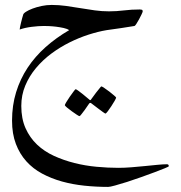

<svg xmlns="http://www.w3.org/2000/svg" viewBox="-20 -273 718 762"><path d="M649.9 386.7Q649.9 388.2 634 394.8Q618.2 401.4 594 410.4Q569.8 419.4 540.5 429.9Q511.2 440.4 484.4 449Q457.5 457.5 437 463.1Q416.5 468.8 409.2 468.8Q361.3 468.8 314.7 463.9Q268.1 459 225.8 447.3Q183.6 435.5 147.2 416Q110.8 396.5 84.5 367.2Q58.1 337.9 43 298.1Q27.8 258.3 27.8 205.6Q27.8 145.5 43.9 93Q60.1 40.5 89.6 -4.2Q119.1 -48.8 161.1 -86.2Q203.1 -123.5 254.4 -153.3Q247.1 -158.7 232.7 -161.9Q218.3 -165 202.9 -167Q187.5 -168.9 174.1 -169.4Q160.6 -169.9 154.8 -169.9Q132.8 -169.9 105.7 -166.5Q78.6 -163.1 58.1 -155.8Q58.1 -158.2 59.6 -166Q61 -173.8 63.5 -183.3Q65.9 -192.9 68.1 -201.4Q70.3 -210 71.8 -213.9Q72.3 -219.2 82.8 -226.1Q93.3 -232.9 109.4 -239Q125.5 -245.1 145.3 -249.3Q165 -253.4 185.1 -253.4Q213.4 -253.4 241.7 -249.5Q270 -245.6 298.8 -240.7Q327.6 -235.8 356 -231.9Q384.3 -228 412.6 -228Q442.4 -228 472.2 -231.7Q502 -235.4 535.2 -235.4Q539.1 -235.4 542.7 -234.4Q546.4 -233.4 546.4 -228Q546.4 -225.6 542 -216.3Q537.6 -207 532 -196.5Q526.4 -186 521 -178Q515.6 -169.9 513.7 -169.9Q491.7 -166 461.2 -161.6Q430.7 -157.2 402.8 -153.3Q370.1 -147.9 332 -135.7Q293.9 -123.5 256.1 -104.7Q218.3 -85.9 183.8 -60.3Q149.4 -34.7 122.8 -2.9Q96.2 28.8 80.3 66.7Q64.5 104.5 64.5 147.5Q64.5 197.8 81.3 235.6Q98.1 273.4 127 300.8Q155.8 328.1 194.3 345.7Q232.9 363.3 275.6 374Q318.4 384.8 363.3 388.9Q408.2 393.1 449.7 393.1Q473.6 393.1 501.5 390.9Q529.3 388.7 555.7 386Q582 383.3 605 381.1Q627.9 378.9 642.6 378.9Q649.9 378.9 649.9 386.7ZM440.9 114.3Q440.9 116.7 435.1 127Q429.2 137.2 421.9 148.4Q414.6 159.7 407.7 168.7Q400.9 177.7 398.4 177.7Q397 177.7 388.4 171.6Q379.9 165.5 369.6 157.7Q357.9 149.4 343.3 137.7Q340.8 135.3 338.4 135.3Q336.4 135.3 334 137.7Q324.2 151.9 316.4 163.1Q309.1 172.9 303.2 180.4Q297.4 188 295.4 188Q293.5 188 284.2 181.9Q274.9 175.8 264.4 168.2Q253.9 160.6 245.6 153.6Q237.3 146.5 237.3 144.5Q237.3 142.1 243.4 131.8Q249.5 121.6 257.3 110.4Q265.1 99.1 272 90.1Q278.8 81.1 279.8 81.1Q283.2 81.1 291.5 87.6Q299.8 94.2 309.1 101.1Q319.8 109.4 332.5 120.6Q336.4 124.5 338.4 124.5Q340.3 124.5 343.3 119.1Q353 105.5 361.3 94.7Q368.7 85.9 374.8 77.9Q380.9 69.8 382.3 69.8Q384.3 69.8 394 76.2Q403.8 82.5 414.1 90.6Q424.3 98.6 432.6 105.7Q440.9 112.8 440.9 114.3Z"/></svg>

Font: Accordance
Style: Italic
Weight: 400
Italic angle: -11°
Version: Version 1.2 (build January 31, 2020) Miklal Software Solutio